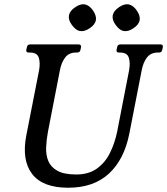

<svg xmlns="http://www.w3.org/2000/svg" viewBox="-20 -868 783 899"><path d="M731.5 -660Q744.5 -660 742.5 -647L739.8 -635Q737.5 -622 724.5 -622H718.5Q685.5 -622 667.6 -598Q649.8 -574 643.5 -539L585.5 -242Q561.5 -121 489.9 -55Q418.2 11 299.5 11Q179.8 11 130.4 -53.5Q81 -118 103 -233L163 -539Q169.2 -574 161.6 -598Q154 -622 120 -622H114Q101 -622 103.2 -635L106 -647Q108 -660 121 -660H347.5Q361.5 -660 359.5 -647L356.8 -635Q354.5 -622 340.5 -622H335.5Q302.5 -622 284.6 -598Q266.8 -574 260.5 -539L204.5 -251Q197.5 -214 196 -178.2Q194.5 -142.5 206.2 -114Q218 -85.5 249.1 -68.2Q280.2 -51 337.5 -51Q395 -51 433.8 -78.8Q472.5 -106.5 495 -152.2Q517.5 -198 528.5 -251L584.5 -539Q590.8 -574 583.1 -598Q575.5 -622 541.5 -622H536.5Q523.5 -622 525.8 -635L528.5 -647Q530.5 -660 543.5 -660ZM377.5 -847.5Q399.2 -843 416 -818Q432.5 -793.8 429 -773Q424.5 -752 399.5 -735.5Q375.2 -719 353.5 -722.8Q333.8 -726.8 316 -752Q298.8 -775.2 303 -797Q307.5 -818 332.5 -834.5Q356.8 -851 377.5 -847.5ZM582.5 -847.5Q604.2 -843 621 -818Q637.5 -793.8 634 -773Q629.5 -752 604.5 -735.5Q580.2 -719 558.5 -722.8Q538.8 -726.8 521 -752Q503.8 -775.2 508 -797Q512.5 -818 537.5 -834.5Q561.8 -851 582.5 -847.5Z"/></svg>

Font: Young Serif Light
Style: Italic
Weight: 300
Italic angle: -10.979°
Designer: Bastien Sozeau
Foundry: NBR — Bastien Sozeau
Version: Version 5.001